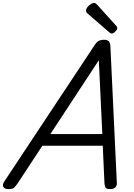

<svg xmlns="http://www.w3.org/2000/svg" viewBox="-72 -1289 925 1323"><path d="M-15 14Q-41 14 -49 -1.5Q-57 -17 -42 -39L578 -975Q592 -998 607 -1006.5Q622 -1015 646 -1015Q665 -1015 676.5 -1005.5Q688 -996 689 -964L733 -31Q735 -11 723.5 1.5Q712 14 686 14Q664 14 657 5.5Q650 -3 648 -23L636 -285H220L50 -26Q32 0 21.5 7Q11 14 -15 14ZM275 -365H633L609 -874ZM698 -1058Q694 -1058 689 -1061Q684 -1064 679 -1068L536 -1192Q526 -1200 523.5 -1205Q521 -1210 521 -1217Q521 -1228 530.5 -1240Q540 -1252 553 -1260.5Q566 -1269 575 -1269Q582 -1269 586.5 -1266Q591 -1263 596 -1258L728 -1112Q734 -1105 735 -1101.5Q736 -1098 736 -1095Q736 -1085 722.5 -1071.5Q709 -1058 698 -1058Z"/></svg>

Font: Playwrite AU VIC
Style: Regular
Weight: 400
Designer: Veronika Burian, José Scaglione
Foundry: TypeTogether
Version: Version 1.002